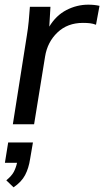

<svg xmlns="http://www.w3.org/2000/svg" viewBox="-20 -532 446 822"><path d="M35 0 95 -380Q100 -410 103 -441.5Q106 -473 108 -503H196L191 -418Q220 -466 264.5 -489Q309 -512 358 -512Q384 -512 406 -507L391 -426Q378 -431 365 -432.5Q352 -434 335 -434Q269 -434 226 -393Q183 -352 173 -290L126 0ZM38 270 7 240Q30 221 39 204Q48 187 53 165H1L15 78H121L109 148Q103 188 87.5 217.5Q72 247 38 270Z"/></svg>

Font: Mulish Medium
Style: Italic
Weight: 500
Italic angle: -9°
Designer: Vernon Adams
Foundry: Vernon Adams
Version: Version 3.603; ttfautohint (v1.8.3)